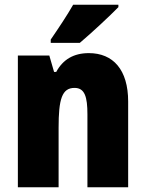

<svg xmlns="http://www.w3.org/2000/svg" viewBox="-20 -786 611 806"><path d="M477 -756V-766H287C262 -722 226 -668 193 -620V-606H315C366 -649 443 -721 477 -756ZM353 -563C289 -563 244 -536 216 -484H207L187 -553H55V0H226V-250C226 -370 240 -417 293 -417C336 -417 347 -379 347 -306V0H518V-360C518 -493 455 -563 353 -563Z"/></svg>

Font: Noto Sans Gurmukhi Condensed Black
Style: Regular
Weight: 900
Width: 3
Designer: Jelle Bosma - Monotype Design Team
Foundry: Monotype Imaging Inc.
Version: Version 2.004